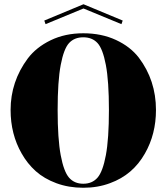

<svg xmlns="http://www.w3.org/2000/svg" viewBox="-20 -876 786 906"><path d="M82 -152Q30 -243 30 -357Q30 -491 111 -600Q151 -653 219 -686Q287 -719 373 -719Q459 -719 527 -687.5Q595 -656 635 -604Q716 -497 716 -357Q716 -243 664 -152Q607 -51 500 -12Q442 10 373 10Q304 10 246 -11.5Q188 -33 148.5 -68.5Q109 -104 82 -152ZM306 -37.5Q331 -9 373 -9Q415 -9 440 -37.5Q465 -66 479.5 -143.5Q494 -221 494 -357Q494 -493 479.5 -569.5Q465 -646 440 -673Q415 -700 373 -700Q331 -700 306 -673Q281 -646 266.5 -569.5Q252 -493 252 -357Q252 -221 266.5 -143.5Q281 -66 306 -37.5ZM374 -836V-856L559 -779L553 -762ZM374 -856V-836L195 -762L189 -779Z"/></svg>

Font: Elsie Swash Caps Black
Style: Regular
Weight: 900
Designer: Alejandro Inler
Foundry: Alejandro Inler
Version: 1.003